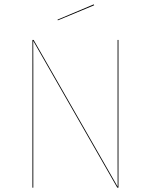

<svg xmlns="http://www.w3.org/2000/svg" viewBox="-20 -864 695 884"><path d="M411.6 -843.9 244.8 -773.6 246.4 -770.3 413.6 -839.8ZM525.4 -680.1H521.4V-142.9C521.4 -98.2 521.6 -45.3 521.7 -4.4L134.8 -680.1H129.3V0H133.3V-565.2C133.3 -617.4 133.2 -651.6 133 -675.8L519.9 0H525.4Z"/></svg>

Font: Fira Sans Four
Style: Regular
Weight: 100
Designer: Carrois Corporate & Edenspiekermann AG
Foundry: Carrois Corporate GbR & Edenspiekermann AG
Version: Version 4.203;PS 004.203;hotconv 1.0.88;makeotf.lib2.5.64775